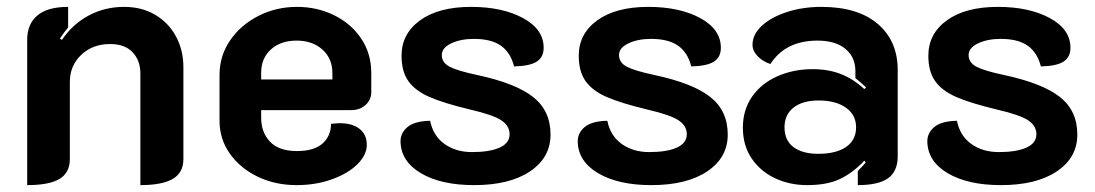

<svg xmlns="http://www.w3.org/2000/svg" viewBox="-20 -529 3182 558"><path d="M59 -413Q59 -459 88.5 -484Q118 -509 178 -509V-449Q166 -435 154 -417L160 -413Q190 -458 237 -483.5Q284 -509 341 -509Q392 -509 431 -486Q470 -463 491.5 -423Q513 -383 513 -333V-67Q513 -27 482 -9Q451 9 388 9V-315Q388 -353 365.5 -377Q343 -401 300 -401Q249 -401 216 -369.5Q183 -338 183 -291V-67Q183 -27 153 -9Q123 9 59 9Z M618 -178V-311Q618 -367 649 -412Q680 -457 731.5 -483Q783 -509 843 -509Q902 -509 951.5 -484.5Q1001 -460 1030 -416.5Q1059 -373 1059 -317V-261Q1059 -239 1042.5 -224Q1026 -209 1001 -209H739V-187Q739 -144 765 -117Q791 -90 843 -90Q893 -90 917.5 -112Q942 -134 942 -169Q960 -171 967 -171Q1004 -171 1025 -154.5Q1046 -138 1046 -108Q1046 -79 1019 -52Q992 -25 945 -8Q898 9 842 9Q780 9 729 -15.5Q678 -40 648 -82.5Q618 -125 618 -178ZM946 -298V-317Q946 -359 917 -385Q888 -411 842 -411Q796 -411 767.5 -385.5Q739 -360 739 -317V-298Z M1144 -118Q1144 -143 1164.5 -160Q1185 -177 1230 -178Q1239 -134 1272 -110.5Q1305 -87 1352 -87Q1403 -87 1432 -100Q1461 -113 1461 -139Q1461 -163 1437.5 -179Q1414 -195 1345 -211Q1270 -229 1228.5 -247Q1187 -265 1167 -293Q1147 -321 1147 -367Q1147 -431 1201 -470Q1255 -509 1349 -509Q1440 -509 1500 -476.5Q1560 -444 1560 -390Q1560 -363 1540 -350Q1520 -337 1474 -336Q1464 -376 1436 -396Q1408 -416 1357 -416Q1319 -416 1291.5 -403Q1264 -390 1264 -369Q1264 -347 1287 -335Q1310 -323 1367 -311Q1479 -287 1529.5 -247Q1580 -207 1580 -138Q1580 -71 1520.5 -31Q1461 9 1358 9Q1262 9 1203.5 -25.5Q1145 -60 1144 -118Z M1659 -118Q1659 -143 1679.5 -160Q1700 -177 1745 -178Q1754 -134 1787 -110.5Q1820 -87 1867 -87Q1918 -87 1947 -100Q1976 -113 1976 -139Q1976 -163 1952.5 -179Q1929 -195 1860 -211Q1785 -229 1743.5 -247Q1702 -265 1682 -293Q1662 -321 1662 -367Q1662 -431 1716 -470Q1770 -509 1864 -509Q1955 -509 2015 -476.5Q2075 -444 2075 -390Q2075 -363 2055 -350Q2035 -337 1989 -336Q1979 -376 1951 -396Q1923 -416 1872 -416Q1834 -416 1806.5 -403Q1779 -390 1779 -369Q1779 -347 1802 -335Q1825 -323 1882 -311Q1994 -287 2044.5 -247Q2095 -207 2095 -138Q2095 -71 2035.5 -31Q1976 9 1873 9Q1777 9 1718.5 -25.5Q1660 -60 1659 -118Z M2139 -158Q2139 -210 2166 -248.5Q2193 -287 2239.5 -307.5Q2286 -328 2342 -328Q2388 -328 2424.5 -313.5Q2461 -299 2492 -270L2497 -275Q2488 -284 2466 -302V-322Q2466 -363 2437 -387Q2408 -411 2356 -411Q2263 -411 2219 -343Q2197 -350 2182 -365.5Q2167 -381 2167 -399Q2167 -429 2194 -454Q2221 -479 2267 -494Q2313 -509 2367 -509Q2473 -509 2531 -459.5Q2589 -410 2589 -325V-75Q2589 -31 2561 -11Q2533 9 2473 9V-32Q2490 -49 2496 -57L2492 -62Q2459 -27 2421.5 -9Q2384 9 2326 9Q2275 9 2232.5 -11Q2190 -31 2164.5 -68.5Q2139 -106 2139 -158ZM2468 -159Q2468 -195 2438.5 -216Q2409 -237 2359 -237Q2313 -237 2286.5 -216.5Q2260 -196 2260 -159Q2260 -121 2286 -101.5Q2312 -82 2358 -82Q2410 -82 2439 -102Q2468 -122 2468 -159Z M2675 -118Q2675 -143 2695.5 -160Q2716 -177 2761 -178Q2770 -134 2803 -110.5Q2836 -87 2883 -87Q2934 -87 2963 -100Q2992 -113 2992 -139Q2992 -163 2968.5 -179Q2945 -195 2876 -211Q2801 -229 2759.5 -247Q2718 -265 2698 -293Q2678 -321 2678 -367Q2678 -431 2732 -470Q2786 -509 2880 -509Q2971 -509 3031 -476.5Q3091 -444 3091 -390Q3091 -363 3071 -350Q3051 -337 3005 -336Q2995 -376 2967 -396Q2939 -416 2888 -416Q2850 -416 2822.5 -403Q2795 -390 2795 -369Q2795 -347 2818 -335Q2841 -323 2898 -311Q3010 -287 3060.5 -247Q3111 -207 3111 -138Q3111 -71 3051.5 -31Q2992 9 2889 9Q2793 9 2734.5 -25.5Q2676 -60 2675 -118Z"/></svg>

Font: K2D
Style: Bold
Weight: 700
Designer: Katatrad Aksorn Co.,Ltd.
Foundry: Cadson Demak Co.,Ltd.
Version: Version 1.000; ttfautohint (v1.6)